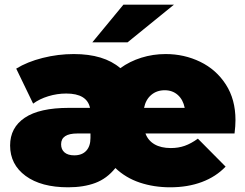

<svg xmlns="http://www.w3.org/2000/svg" viewBox="-20 -787 1043 817"><path d="M978 -219H599Q610 -189 637.5 -173Q665 -157 707 -157Q739 -157 766 -166.5Q793 -176 822 -197L940 -78Q899 -35 839 -12.5Q779 10 704 10Q635 10 575 -10Q515 -30 471 -72Q435 -27 385.5 -8.5Q336 10 270 10Q155 10 89 -38.5Q23 -87 23 -168Q23 -244 85.5 -286Q148 -328 273 -328H363Q350 -389 262 -389Q223 -389 185.5 -377.5Q148 -366 121 -346L49 -495Q96 -524 161.5 -540.5Q227 -557 294 -557Q422 -557 492 -497Q532 -526 581.5 -541.5Q631 -557 685 -557Q764 -557 832 -524Q900 -491 941 -427.5Q982 -364 982 -276Q982 -251 978 -219ZM593 -328H766Q759 -363 736.5 -383Q714 -403 681 -403Q647 -403 623.5 -383Q600 -363 593 -328ZM365 -200V-219H309Q240 -219 240 -173Q240 -151 254.5 -138.5Q269 -126 296 -126Q329 -126 347 -145.5Q365 -165 365 -200ZM505 -767H720L523 -607H373Z"/></svg>

Font: CMG Sans Black
Style: Regular
Weight: 900
Designer: Julieta Ulanovsky
Foundry: Julieta Ulanovsky
Version: Version 7.200